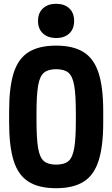

<svg xmlns="http://www.w3.org/2000/svg" viewBox="-20 -980 590 1010"><path d="M275 10Q185 10 130.5 -24Q76 -58 52 -134Q28 -210 28 -335V-395Q28 -521 52 -596.5Q76 -672 130.5 -706Q185 -740 275 -740Q365 -740 419.5 -706Q474 -672 498.5 -596.5Q523 -521 523 -395V-335Q523 -210 498.5 -134Q474 -58 419.5 -24Q365 10 275 10ZM275 -114Q318 -114 340 -132.5Q362 -151 370.5 -201Q379 -251 379 -345V-385Q379 -480 370.5 -529.5Q362 -579 340 -597.5Q318 -616 275 -616Q233 -616 211 -597.5Q189 -579 180.5 -529.5Q172 -480 172 -385V-345Q172 -251 180.5 -201Q189 -151 211 -132.5Q233 -114 275 -114ZM276 -780Q232 -780 206 -804Q180 -828 180 -870Q180 -912 206 -936Q232 -960 275 -960Q319 -960 344.5 -936Q370 -912 370 -870Q370 -828 344.5 -804Q319 -780 276 -780Z"/></svg>

Font: M PLUS Code Latin SemiExpanded
Style: Bold
Weight: 700
Width: 6
Designer: Coji Morishita
Foundry: UNDERFOREST DESIGN
Version: Version 1.002; ttfautohint (v1.8.3)